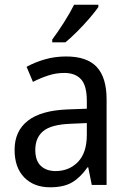

<svg xmlns="http://www.w3.org/2000/svg" viewBox="-20 -786 548 816"><path d="M261 -546Q350 -546 391.5 -501Q433 -456 433 -364V0H370L355 -75H352Q322 -32 286.5 -11Q251 10 193 10Q124 10 83 -32Q42 -74 42 -149Q42 -229 98.5 -273Q155 -317 269 -321L349 -324V-357Q349 -422 324.5 -449Q300 -476 253 -476Q218 -476 184.5 -465Q151 -454 120 -438L93 -502Q127 -521 170 -533.5Q213 -546 261 -546ZM281 -260Q198 -257 164 -229Q130 -201 130 -149Q130 -103 153.5 -81Q177 -59 216 -59Q274 -59 311.5 -98Q349 -137 349 -213V-263ZM398 -756Q385 -737 360.5 -708.5Q336 -680 308 -652Q280 -624 258 -606H202V-618Q226 -650 252 -691Q278 -732 295 -766H398Z"/></svg>

Font: Noto Sans Gurmukhi UI SemiCondensed
Style: Regular
Weight: 400
Width: 4
Designer: Jelle Bosma - Monotype Design Team
Foundry: Monotype Imaging Inc.
Version: Version 2.004; ttfautohint (v1.8.4.7-5d5b)